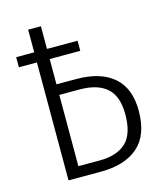

<svg xmlns="http://www.w3.org/2000/svg" viewBox="-104 -764 721 843"><g transform="rotate(-15 256.0 -342.5)"><path d="M480 -216Q480 -105 419.5 -52.5Q359 0 251 0H103V-536H21V-582H103V-685H161V-582H300V-536H161V-421H251Q361 -421 420.5 -369.5Q480 -318 480 -216ZM419 -216Q419 -298 377 -335.5Q335 -373 253 -373H161V-49H257Q336 -49 377.5 -87.5Q419 -126 419 -216Z"/></g></svg>

Font: Fira Sans Condensed Light
Style: Regular
Weight: 300
Width: 3
Designer: bBox Type GmbH & Carrois Corporate GbR & Edenspiekermann AG
Foundry: bBox Type GmbH & Carrois Corporate GbR & Edenspiekermann AG
Version: Version 4.301